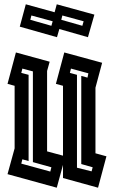

<svg xmlns="http://www.w3.org/2000/svg" viewBox="-20 -873 530 893"><path d="M475 -146 436 0 273 -45V-106L244 0L15 -63L48 -183V-474L15 -483L54 -629L211 -586L199 -543V-169L273 -149V-474L240 -483L279 -629L455 -581L424 -465V-160ZM113 -124 84 -132 79 -112 214 -75 219 -95 133 -119V-541L84 -554L79 -534L113 -525ZM338 -93 406 -76 411 -95 358 -110V-520L387 -512L391 -532L310 -554L305 -534L338 -525ZM100 -853 234 -816 244 -853 419 -805 389 -700 256 -738 245 -700 72 -749ZM121 -781 219 -753 225 -774 126 -801ZM265 -781 363 -753 369 -774 270 -801Z"/></svg>

Font: Blaka Hollow
Style: Regular
Weight: 400
Designer: Mohamed Gaber
Foundry: Kief Type Foundry
Version: Version 1.003; ttfautohint (v1.8.4.7-5d5b)